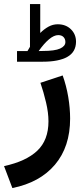

<svg xmlns="http://www.w3.org/2000/svg" viewBox="-39 -684 416 969"><path d="M99.6 -426.3Q103 -431.6 106.2 -437.3Q109.4 -442.9 112.3 -447.8V-663.6H164.1V-517.6Q184.1 -537.6 206.1 -549.6Q228 -561.5 252.4 -561.5Q293 -561.5 318.8 -536.4Q344.7 -511.2 344.7 -473.1Q344.2 -421.4 301 -397Q257.8 -372.6 177.2 -372.6H46.9V-426.3ZM176.8 -426.8Q237.8 -426.8 264.4 -439Q291 -451.2 291 -471.7Q291 -487.3 281.5 -497.1Q272 -506.8 254.9 -506.8Q233.4 -506.8 208 -485.4Q182.6 -463.9 156.2 -426.3ZM23.4 265.1 -18.6 154.3Q92.3 130.4 148.9 76.9Q205.6 23.4 205.6 -71.8Q205.6 -115.2 193.4 -167Q181.2 -218.8 165 -266.1L277.3 -303.2Q295.9 -251.5 305.4 -194.8Q314.9 -138.2 314.9 -85.4Q314.9 56.6 238.5 147Q162.1 237.3 23.4 265.1Z"/></svg>

Font: Vazirmatn UI NL SemiBold
Style: Regular
Weight: 600
Designer: Saber Rastikerdar
Foundry: Saber Rastikerdar
Version: Version 33.003